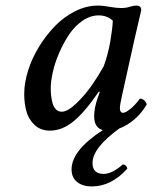

<svg xmlns="http://www.w3.org/2000/svg" viewBox="-20 -459 547 689"><path d="M352.1 -221.2Q367.7 -263.2 375.7 -310.1Q383.8 -356.9 384.8 -384.8Q364.3 -403.8 334 -403.8Q304.2 -403.8 276.1 -384.5Q248 -365.2 228 -335.2Q208 -305.2 192.6 -269.8Q177.2 -234.4 169.7 -200.9Q162.1 -167.5 162.1 -142.1Q162.1 -127.4 163.6 -114.5Q165 -101.6 168.9 -87.9Q172.9 -74.2 181.2 -66.2Q189.5 -58.1 201.2 -58.1Q223.1 -58.1 254.9 -88.9Q286.6 -119.6 310.3 -154.1Q334 -188.5 352.1 -221.2ZM437 146Q379.4 210 310.1 210Q275.9 210 256.3 193.8Q236.8 177.7 236.8 148.9Q236.8 80.6 349.1 7.8Q317.9 -0.5 317.9 -42Q317.9 -72.3 331.1 -108.9L337.9 -128.9L335 -130.9Q286.6 -59.1 245.1 -24.7Q203.6 9.8 159.2 9.8Q126 9.8 104.5 -10.3Q83 -30.3 75 -58.6Q66.9 -86.9 66.9 -122.1Q66.9 -161.1 80.6 -205.1Q94.2 -249 119.4 -290.3Q144.5 -331.5 176.8 -365Q209 -398.4 249.5 -418.7Q290 -439 331.1 -439Q350.6 -439 376 -434.1Q397.5 -430.2 415 -430.2Q434.6 -430.2 450.2 -436Q460.4 -439 470.2 -439Q486.8 -439 486.8 -421.9Q483.4 -408.2 461.9 -314.9L418.9 -121.1Q410.2 -81.5 410.2 -71.8Q410.2 -54.2 421.9 -54.2Q430.2 -54.2 447 -67.4Q463.9 -80.6 481.9 -105Q498 -105 506.8 -85Q490.2 -55.2 463.9 -32Q437.5 -8.8 408.2 2Q312 71.8 312 126Q312 165 352.1 165Q382.3 165 420.9 130.9Q434.1 132.3 437 146Z"/></svg>

Font: Common Serif Medium
Style: Italic
Weight: 500
Italic angle: -12°
Designer: Philipp H. Poll, Khaled Hosny
Foundry: Stefan Peev, Context Ltd.
Version: Version 1.026